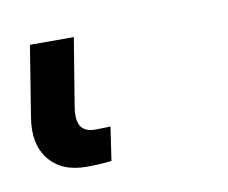

<svg xmlns="http://www.w3.org/2000/svg" viewBox="-38 13 308 259"><g transform="rotate(-10 116.5 142.5)"><path d="M63 230Q28.8 230 11.7 208.5Q-5.4 187 0.5 151.4L16.1 54.7H76.2L61 147.5Q58.1 165.5 63.5 174.1Q68.8 182.6 83.5 182.6Q89.4 182.6 94.2 182.4Q99.1 182.1 104 182.1L97.2 228Q89.8 229 80.6 229.5Q71.3 230 63 230Z"/></g></svg>

Font: Inter 24pt Light
Style: Italic
Weight: 300
Italic angle: -9.3988°
Designer: Rasmus Andersson
Foundry: rsms
Version: Version 4.001;git-66647c0bb